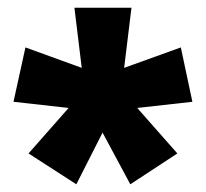

<svg xmlns="http://www.w3.org/2000/svg" viewBox="-20 -782 534 498"><path d="M321 -762H173L192 -606L46 -659L15 -518L158 -502L54 -384L178 -304L246 -438L318 -304L440 -384L336 -502L479 -518L449 -659L302 -606Z"/></svg>

Font: Noto Sans Thai Looped Condensed Black
Style: Regular
Weight: 900
Width: 3
Designer: Sasikarn Vongin, Ben Mitchell
Foundry: The Fontpad Ltd
Version: Version 1.001